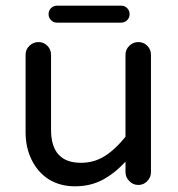

<svg xmlns="http://www.w3.org/2000/svg" viewBox="-20 -654 635 685"><path d="M153.3 -603.5Q153.3 -616.2 162.1 -625Q170.9 -633.8 183.6 -633.8H412.1Q424.8 -633.8 433.6 -625Q442.4 -616.2 442.4 -603.5Q442.4 -590.8 433.6 -582Q424.8 -573.2 412.1 -573.2H183.6Q170.9 -573.2 162.1 -582Q153.3 -590.8 153.3 -603.5ZM153.3 -14.6Q114.3 -40 92.8 -84Q71.3 -127.9 71.3 -181.6V-459Q71.3 -477.5 85 -490.7Q98.6 -503.9 117.2 -503.9Q135.7 -503.9 148.9 -490.7Q162.1 -477.5 162.1 -459V-191.4Q162.1 -73.2 268.6 -73.2Q315.4 -73.2 353 -96.7Q390.6 -120.1 427.7 -166V-459Q427.7 -477.5 441.4 -490.7Q455.1 -503.9 473.6 -503.9Q492.2 -503.9 505.4 -490.7Q518.6 -477.5 518.6 -459V-40Q518.6 -21.5 505.4 -7.8Q492.2 5.9 473.6 5.9Q455.1 5.9 441.4 -7.8Q427.7 -21.5 427.7 -40V-77.1Q387.7 -34.2 344.7 -11.7Q301.8 10.7 247.1 10.7Q194.3 10.7 153.3 -14.6Z"/></svg>

Font: jf-openhuninn-1.0
Style: Regular
Weight: 400
Designer: [Kosugi Maru]
      Designed by Motoya company      

      [Varela Round]
      Joe Prince(Latin component); Avraham Co
Foundry: justfont CO.,LTD.
Version: 1.0